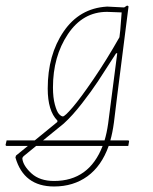

<svg xmlns="http://www.w3.org/2000/svg" viewBox="-51 -479 555 696"><path d="M-28 50 -31 47 -27 30H75L157 -37V-42Q122 -77 122 -158Q122 -280 179.5 -364.5Q237 -449 336 -455H340L399 -452L410 -459L415 -456L374 -133L362 -35Q357 2 349 30H415L417 33L414 50H343Q317 123 266 160Q215 197 145 197Q35 197 5 92L7 85L50 50ZM141 -162Q141 -125 148 -99.5Q155 -74 163 -65.5Q171 -57 177 -57Q184 -57 212 -89.5Q240 -122 287.5 -191.5Q335 -261 382 -344L385 -370L390 -434L337 -436Q249 -436 195 -355Q141 -274 141 -162ZM180 -31 105 30H328Q336 4 341 -31L374 -286H370Q327 -219 304 -184Q281 -149 246 -104Q211 -59 180 -31ZM30 96Q33 122 63 149.5Q93 177 145 177Q272 177 321 50H80L36 86Q30 91 30 96Z"/></svg>

Font: Alegreya Sans Thin
Style: Italic
Weight: 100
Italic angle: -7°
Designer: Juan Pablo del Peral
Foundry: Huerta Tipografica
Version: Version 2.007